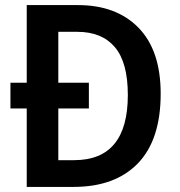

<svg xmlns="http://www.w3.org/2000/svg" viewBox="-20 -734 705 754"><path d="M286 -714Q437 -714 524 -625Q611 -536 611 -366Q611 -185 521.5 -92.5Q432 0 269 0H85V-308H21V-409H85V-714ZM284 -609H209V-409H329V-308H209V-105H271Q482 -105 482 -361Q482 -489 431 -549Q380 -609 284 -609Z"/></svg>

Font: Noto Sans Devanagari SemiCondensed SemiBold
Style: Regular
Weight: 600
Width: 4
Designer: Jelle Bosma - Monotype Design Team
Foundry: Monotype Imaging Inc.
Version: Version 2.004; ttfautohint (v1.8.4.7-5d5b)